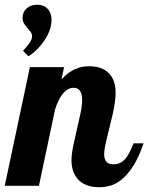

<svg xmlns="http://www.w3.org/2000/svg" viewBox="-58 -783 625 809"><path d="M546.9 -179.2Q525.9 -117.7 501.7 -81.1Q477.5 -44.4 452.9 -25.1Q428.2 -5.9 404.5 0Q380.9 5.9 360.8 5.9Q327.6 5.9 305.2 -3.7Q282.7 -13.2 269 -29.1Q255.4 -44.9 249.3 -65.2Q243.2 -85.4 243.2 -106.9Q243.2 -132.3 250.2 -166.3Q257.3 -200.2 265.6 -235.8Q273.9 -271.5 281 -304.7Q288.1 -337.9 288.1 -361.8Q288.1 -413.1 252 -413.1Q238.3 -413.1 226.6 -405.8Q214.8 -398.4 205.1 -386Q195.3 -373.5 187.5 -356.7Q179.7 -339.8 173.8 -320.8L106 0H-38.1L67.9 -500H211.9L201.2 -448.2Q217.3 -466.3 233.2 -477.3Q249 -488.3 264.2 -494.1Q279.3 -500 292.7 -502Q306.2 -503.9 317.9 -503.9Q341.8 -503.9 362.3 -497.6Q382.8 -491.2 397.7 -477.5Q412.6 -463.9 420.9 -442.4Q429.2 -420.9 429.2 -391.1Q429.2 -371.1 425.5 -347.9Q421.9 -324.7 416.5 -300.5Q411.1 -276.4 405 -252.4Q398.9 -228.5 393.6 -206.5Q388.2 -184.6 384.5 -165.8Q380.9 -147 380.9 -132.8Q380.9 -114.3 389.4 -102.5Q397.9 -90.8 420.9 -90.8Q437 -90.8 449.2 -97.2Q461.4 -103.5 471.2 -115.2Q481 -127 489 -143.3Q497.1 -159.7 504.9 -179.2ZM37.1 -708Q37.1 -732.4 54.4 -747.8Q71.8 -763.2 99.1 -763.2Q126.5 -763.2 142.8 -745.8Q159.2 -728.5 159.2 -699.2Q159.2 -679.7 152.1 -658.4Q145 -637.2 132.1 -616.9Q119.1 -596.7 101.3 -578.1Q83.5 -559.6 62 -545.9L39.1 -568.8Q61 -592.8 69.1 -606.2Q77.1 -619.6 77.1 -629.9Q77.1 -640.6 70.8 -648.9Q64.5 -657.2 57.1 -665.5Q49.8 -673.8 43.5 -683.8Q37.1 -693.8 37.1 -708Z"/></svg>

Font: Lobster
Style: Regular
Weight: 400
Designer: Pablo Impallari
Foundry: Pablo Impallari
Version: Version 1.007; ttfautohint (v1.1) -l 8 -r 50 -G 50 -x 14 -D 